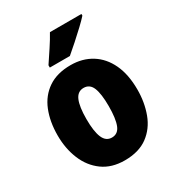

<svg xmlns="http://www.w3.org/2000/svg" viewBox="-184 -879 921 1003"><g transform="rotate(-30 276.0 -378.0)"><path d="M516 -278Q516 -201 491.5 -135Q467 -69 413.5 -29.5Q360 10 275 10Q196 10 142.5 -29Q89 -68 62 -133.5Q35 -199 35 -278Q35 -361 61 -425.5Q87 -490 141 -526.5Q195 -563 277 -563Q348 -563 402 -529.5Q456 -496 486 -432.5Q516 -369 516 -278ZM208 -277Q208 -203 224 -165Q240 -127 276 -127Q313 -127 328 -165Q343 -203 343 -278Q343 -352 328 -389Q313 -426 276 -426Q240 -426 224 -389Q208 -352 208 -277ZM460 -756Q444 -738 415.5 -711Q387 -684 355.5 -656Q324 -628 298 -606H177V-620Q201 -656 226.5 -694.5Q252 -733 270 -766H460Z"/></g></svg>

Font: Noto Sans Myanmar UI Condensed Black
Style: Regular
Weight: 900
Width: 3
Designer: Monotype Design Team
Foundry: Monotype Imaging Inc.
Version: Version 2.103; ttfautohint (v1.8.4.7-5d5b)